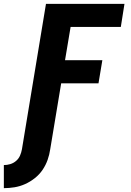

<svg xmlns="http://www.w3.org/2000/svg" viewBox="-59 -755 679 998"><path d="M-39 223V103Q-22 103 -5.5 98Q11 93 24.5 81.5Q38 70 45 54Q52 38 55 21L180 -735H588L569 -615H308L279 -442H473L453 -322H259L202 21Q198 49 188.5 76Q179 103 162.5 127.5Q146 152 122 171Q98 190 71 202Q44 214 16 218.5Q-12 223 -39 223Z"/></svg>

Font: Iosevka Aile Heavy
Style: Italic
Weight: 900
Italic angle: -9°
Designer: Belleve Invis
Foundry: Belleve Invis
Version: Version 31.1.0; ttfautohint (v1.8.4)